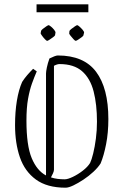

<svg xmlns="http://www.w3.org/2000/svg" viewBox="-20 -863 574 893"><path d="M151 -531Q140 -506 129 -475.5Q118 -445 110.5 -403.5Q103 -362 103 -302Q103 -186 127.5 -127.5Q152 -69 194 -47V-521Q194 -530 198 -549.5Q202 -569 210 -591Q222 -597 232.5 -601Q243 -605 249 -605Q370 -605 427 -529Q484 -453 484 -309Q484 -246 473.5 -192.5Q463 -139 448 -103Q436 -84 414.5 -64Q393 -44 368 -27.5Q343 -11 321 -0.5Q299 10 285 10Q199 10 147 -28Q95 -66 72.5 -131.5Q50 -197 50 -281Q50 -343 58.5 -394.5Q67 -446 83 -482Q94 -499 106.5 -513.5Q119 -528 134 -543ZM231 -74Q231 -67 226.5 -57Q222 -47 217 -38Q232 -33 248 -31Q264 -29 281 -29Q295 -29 319 -40.5Q343 -52 365.5 -69.5Q388 -87 399 -105Q406 -119 413.5 -149.5Q421 -180 426 -218.5Q431 -257 431 -297Q431 -377 415.5 -437.5Q400 -498 362 -531.5Q324 -565 257 -565Q246 -565 231 -557ZM150 -806V-843H391V-806ZM303 -719Q304 -722 312 -728.5Q320 -735 328.5 -740.5Q337 -746 339 -746Q342 -746 350 -739Q358 -732 365 -723.5Q372 -715 371 -711L368 -699Q368 -696 360 -690Q352 -684 343.5 -678.5Q335 -673 332 -673Q329 -673 321.5 -681Q314 -689 307.5 -697.5Q301 -706 302 -708ZM171 -719Q171 -722 179 -728.5Q187 -735 195.5 -740.5Q204 -746 206 -746Q209 -746 217.5 -739Q226 -732 232.5 -723.5Q239 -715 238 -711L236 -699Q235 -696 227 -690Q219 -684 210.5 -678.5Q202 -673 200 -673Q196 -673 188.5 -681Q181 -689 175 -697.5Q169 -706 169 -708Z"/></svg>

Font: Grenze Gotisch ExtraLight
Style: Regular
Weight: 200
Designer: Renata Polastri
Foundry: Omnibus-Type
Version: Version 1.001